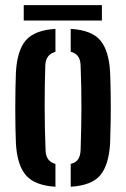

<svg xmlns="http://www.w3.org/2000/svg" viewBox="-20 -720 491 748"><path d="M42 -162Q41 -186.5 40.2 -222Q39.5 -257.5 39.5 -297Q39.5 -336.5 40.2 -373.5Q41 -410.5 42 -438.5Q47 -524.5 81.2 -563.5Q115.5 -602.5 196 -607.5V-518Q158 -508 156.5 -465Q154 -394.5 154 -307.8Q154 -221 157.5 -135.5Q158.5 -91 196 -81.5V7.5Q115 2.5 80.8 -37.5Q46.5 -77.5 42 -162ZM255.5 7.5V-81.5Q276 -86.5 284.5 -99.8Q293 -113 294 -134.5Q297 -224 297.2 -301.2Q297.5 -378.5 294 -466Q292.5 -509.5 255.5 -518.5V-607.5Q338 -602.5 371.2 -562.2Q404.5 -522 409 -438.5Q410.5 -403 411.2 -352.2Q412 -301.5 411.2 -250.5Q410.5 -199.5 409 -162Q404 -77.5 370.8 -37.5Q337.5 2.5 255.5 7.5ZM72.5 -700H377V-640H72.5Z"/></svg>

Font: Big Shoulders Stencil Text
Style: Bold
Weight: 700
Designer: Patric King
Foundry: XO Type Co
Version: Version 1.000